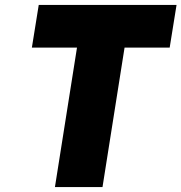

<svg xmlns="http://www.w3.org/2000/svg" viewBox="-20 -763 740 783"><path d="M204 0 294 -569H110L138 -743H700L672 -569H488L398 0Z"/></svg>

Font: Exo Thin Black
Style: Italic
Weight: 900
Italic angle: -9°
Version: Version 2.000